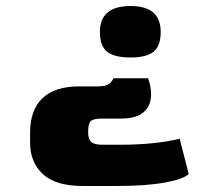

<svg xmlns="http://www.w3.org/2000/svg" viewBox="-20 -478 727 638"><path d="M312 -372Q312 -458 414 -458Q514 -458 514 -372Q514 -325 490 -306Q466 -287 414 -287Q360 -287 336 -306Q312 -325 312 -372ZM80 -4V-37Q80 -113 121.5 -152Q163 -191 243 -191H306Q328 -191 339.5 -197.5Q351 -204 357 -218H472Q482 -191 482 -164Q482 -127 457.5 -105.5Q433 -84 382 -84H320Q290 -84 281.5 -75.5Q273 -67 273 -43V-37Q273 -16 283 -6.5Q293 3 322 3H377Q495 3 577 -17L607 100Q591 117 528.5 128.5Q466 140 367 140H254Q166 140 123 101Q80 62 80 -4Z"/></svg>

Font: Gold Bold
Style: Regular
Weight: 400
Designer: jaiki
Version: Version 1.000